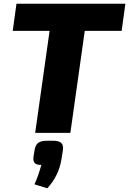

<svg xmlns="http://www.w3.org/2000/svg" viewBox="-20 -710 690 1026"><path d="M630 -545H433L356 0H168L245 -545H48L68 -690H650ZM232 42H263Q295 42 307.5 54Q320 66 316 94L308 143Q294 229 233 296L164 275Q183 236 201 171Q175 172 165.5 161Q156 150 159 128L165 90Q170 63 185.5 52.5Q201 42 232 42Z"/></svg>

Font: Ezarion Extra Bold
Style: Italic
Weight: 800
Italic angle: -8°
Designer: Natanael Gama
Version: Version 1.001;PS 001.001;hotconv 1.0.70;makeotf.lib2.5.58329